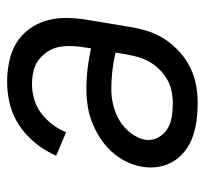

<svg xmlns="http://www.w3.org/2000/svg" viewBox="-38 -530 576 540"><g transform="rotate(90 250.0 -260.0)"><path d="M210 8Q181 8 152.5 2Q124 -4 101 -18Q78 -32 61.5 -54.5Q45 -77 37.5 -104Q30 -131 30.5 -160.5Q31 -190 36 -219L56 -339Q60 -364 68 -389Q76 -414 91 -436.5Q106 -459 126.5 -477.5Q147 -496 171 -507.5Q195 -519 220 -523.5Q245 -528 270 -528Q294 -528 317.5 -525Q341 -522 363 -514.5Q385 -507 403 -493.5Q421 -480 433 -461Q445 -442 449 -419Q453 -396 449 -372Q445 -348 434 -326Q423 -304 406 -285.5Q389 -267 368 -253.5Q347 -240 324 -231Q301 -222 277.5 -218.5Q254 -215 231 -215Q201 -215 172 -218.5Q143 -222 116 -228L113 -208Q110 -190 109.5 -171.5Q109 -153 112.5 -136Q116 -119 126 -104.5Q136 -90 149.5 -80Q163 -70 180.5 -66Q198 -62 217 -62Q237 -62 258.5 -68Q280 -74 298 -87.5Q316 -101 330 -119.5Q344 -138 352 -158L418 -130Q405 -100 383.5 -73Q362 -46 334 -27Q306 -8 274 0Q242 8 210 8ZM231 -285Q253 -285 275.5 -290.5Q298 -296 318.5 -308Q339 -320 354 -339.5Q369 -359 373 -380Q376 -400 367 -416.5Q358 -433 343 -442.5Q328 -452 309 -455Q290 -458 271 -458Q254 -458 236.5 -454.5Q219 -451 204 -442.5Q189 -434 176 -421Q163 -408 154 -392.5Q145 -377 140.5 -360.5Q136 -344 133 -328L128 -297Q153 -291 179 -288Q205 -285 231 -285Z"/></g></svg>

Font: Iosevka Fixed
Style: Italic
Weight: 400
Italic angle: -9°
Monospace: yes
Designer: Belleve Invis
Foundry: Belleve Invis
Version: Version 33.2.4